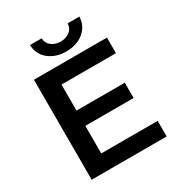

<svg xmlns="http://www.w3.org/2000/svg" viewBox="-206 -1029 1082 1164"><g transform="rotate(-30 335.0 -447.0)"><path d="M619 -109V0H94V-700H605V-591H224V-409H562V-302H224V-109ZM178 -894H260Q261 -860 287 -839.5Q313 -819 351 -819Q389 -819 415 -839.5Q441 -860 442 -894H524Q521 -828 472.5 -789Q424 -750 351 -750Q278 -750 229.5 -789Q181 -828 178 -894Z"/></g></svg>

Font: CMG Sans SemiBold
Style: Regular
Weight: 600
Designer: Julieta Ulanovsky
Foundry: Julieta Ulanovsky
Version: Version 7.200